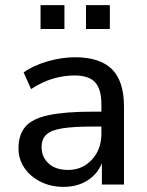

<svg xmlns="http://www.w3.org/2000/svg" viewBox="-20 -719 573 748"><path d="M228 9Q178 9 138 -11Q98 -31 75 -65Q52 -99 52 -141Q52 -194 79 -225.5Q106 -257 170 -270.5Q234 -284 342 -284H375V-313Q375 -372 350.5 -398.5Q326 -425 270 -425Q228 -425 186 -412.5Q144 -400 101 -372L72 -437Q110 -464 165.5 -480Q221 -496 272 -496Q369 -496 416 -449.5Q463 -403 463 -304V0H377V-83Q359 -40 320 -15.5Q281 9 228 9ZM245 -57Q301 -57 338 -97Q375 -137 375 -198V-226H344Q266 -226 222.5 -219Q179 -212 160.5 -194.5Q142 -177 142 -146Q142 -107 169.5 -82Q197 -57 245 -57ZM315 -606V-699H408V-606ZM138 -606V-699H231V-606Z"/></svg>

Font: Nunito Sans Medium
Style: Regular
Weight: 500
Designer: Vernon Adams
Foundry: Vernon Adams
Version: Version 3.101; ttfautohint (v1.8.4.7-5d5b);gftools[0.9.27]